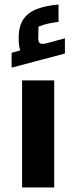

<svg xmlns="http://www.w3.org/2000/svg" viewBox="-20 -823 335 843"><path d="M77 0V-470H218V0ZM31 -526V-591L69 -602Q65 -613 63.5 -626Q62 -639 62 -656Q62 -709 83.5 -739.5Q105 -770 145 -784.5Q185 -799 237 -803V-727Q212 -724 191.5 -719.5Q171 -715 149 -706L148 -653Q148 -637 156.5 -632.5Q165 -628 185 -633L265 -655V-588Z"/></svg>

Font: Changa
Style: Bold
Weight: 700
Designer: Eduardo Rodriguez Tunni
Foundry: Eduardo Rodriguez Tunni
Version: Version 3.002; ttfautohint (v1.8.2)